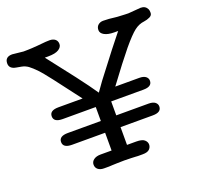

<svg xmlns="http://www.w3.org/2000/svg" viewBox="-135 -915 1105 1062"><g transform="rotate(-20 417.5 -384.5)"><path d="M40 -766.6 105 -759.8Q121.6 -759.8 132.3 -760.3L154.3 -761.2Q178.7 -762.2 189.5 -763.7L209.5 -765.6Q240.2 -769 260.7 -769Q281.2 -769 293.5 -759Q305.7 -749 305.7 -731Q305.7 -712.9 285.9 -700.2Q266.1 -687.5 223.1 -687.5H203.6L328.6 -526.4L379.4 -458.5Q402.3 -427.2 418 -403.8H418.5L457 -458L567.9 -602.5L635.3 -687.5H612.8Q576.2 -687.5 555.2 -699Q534.2 -710.4 534.2 -729.2Q534.2 -748 546.4 -758.5Q558.6 -769 576.2 -769Q593.8 -769 610.8 -767.6L642.1 -764.2Q656.7 -762.2 674.8 -761.7L703.1 -760.3Q713.9 -759.8 722.2 -759.8L795.9 -765.6Q823.7 -765.6 835 -742.2Q838.4 -735.4 838.4 -720.5Q838.4 -705.6 822.5 -698Q806.6 -690.4 788.6 -688Q757.3 -684.6 730 -663.6Q702.6 -642.6 652.8 -583L593.3 -507.8L515.1 -403.8H655.8Q681.6 -403.8 694.1 -393.8Q706.5 -383.8 706.5 -369.1Q706.5 -334.5 655.8 -334.5H465.8V-252.4H655.8Q681.6 -252.4 694.1 -242.4Q706.5 -232.4 706.5 -217.8Q706.5 -183.1 655.8 -183.1H465.8V-78.6H520Q554.2 -78.6 567.9 -66.7Q581.5 -54.7 581.5 -39.1Q581.5 -23.4 569.8 -11.7Q558.1 0 529.8 0H517.6Q510.3 0 502 0L485.4 -1Q477.5 -1 461.9 -2Q446.3 -2.9 422.4 -2.9Q398.4 -2.9 378.7 -2Q358.9 -1 350.1 -1L332 0Q323.2 0 315.4 0H302.2Q280.3 0 267.3 -10.5Q254.4 -21 254.4 -38.6Q254.4 -56.2 269.5 -67.4Q284.7 -78.6 310.1 -78.6H375V-183.1H180.7Q128.4 -183.1 128.4 -217.8Q128.4 -252.4 180.7 -252.4H375V-334L374.5 -334.5H180.7Q128.4 -334.5 128.4 -369.1Q128.4 -403.8 180.7 -403.8H322.8Q176.8 -598.1 148.9 -627.2Q121.1 -656.2 104 -668.5Q86.9 -680.7 65.9 -684.8Q44.9 -689 35.2 -690.4Q-2.9 -697.3 -2.9 -728Q-2.9 -766.6 40 -766.6Z"/></g></svg>

Font: Oldenburg
Style: Regular
Weight: 400
Designer: Nicole Fally
Foundry: Nicole Fally
Version: Version 1.001